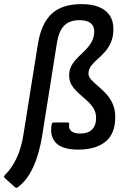

<svg xmlns="http://www.w3.org/2000/svg" viewBox="-64 -715 619 933"><path d="M8 194 -41 150Q-45 146 -44 142Q-43 138 -38 133Q-6 102 17.5 51.5Q41 1 51 -68L120 -500Q136 -600 186.5 -647.5Q237 -695 332 -695Q382 -695 416.5 -681Q451 -667 469 -640.5Q487 -614 487 -574Q487 -536 475 -509Q463 -482 445 -462Q427 -442 408.5 -426Q390 -410 378 -393.5Q366 -377 366 -358Q366 -342 379.5 -327.5Q393 -313 412 -297Q431 -281 450.5 -260.5Q470 -240 483 -212Q496 -184 496 -145Q496 -65 448.5 -26.5Q401 12 317 12Q241 12 209 -19.5Q177 -51 187 -110Q188 -120 199 -120H263Q274 -120 272 -110Q269 -89 283 -77.5Q297 -66 326 -66Q364 -66 383.5 -86Q403 -106 403 -141Q403 -169 390 -189.5Q377 -210 357.5 -227Q338 -244 318.5 -261.5Q299 -279 285.5 -299.5Q272 -320 272 -349Q272 -376 284 -397Q296 -418 314.5 -436Q333 -454 351.5 -472.5Q370 -491 382 -513Q394 -535 394 -563Q394 -589 376 -603Q358 -617 322 -617Q274 -617 248 -590.5Q222 -564 213 -509L142 -62Q133 -5 117.5 44.5Q102 94 78.5 132.5Q55 171 21 196Q15 200 8 194Z"/></svg>

Font: Sofia Sans Medium
Style: Italic
Weight: 500
Italic angle: -9°
Version: Version 4.101